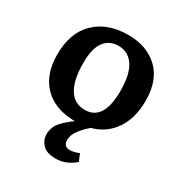

<svg xmlns="http://www.w3.org/2000/svg" viewBox="-177 -653 963 1018"><g transform="rotate(30 304.5 -143.5)"><path d="M308 237Q252 237 227 210Q202 183 202 150Q202 104 231.5 71.5Q261 39 298 14Q292 14 287 14Q282 14 278 13Q167 8 103.5 -60Q40 -128 40 -245Q40 -380 115 -452Q190 -524 316 -524Q430 -524 499.5 -458Q569 -392 569 -267Q569 -160 521 -90Q473 -20 388 3Q354 33 333 61.5Q312 90 312 121Q312 160 351 160Q377 160 406 147L424 191Q404 209 374.5 223Q345 237 308 237ZM313 -64Q427 -64 427 -245Q427 -348 393 -398Q359 -448 300 -448Q244 -448 213 -406.5Q182 -365 182 -276Q182 -173 215 -118.5Q248 -64 313 -64Z"/></g></svg>

Font: Literata SemiBold
Style: Regular
Weight: 600
Designer: Latin by Veronika Burian and Jose Scaglione. Greek by Irene Vlachou. Cyrillic by Vera Evstafieva.
Foundry: TypeTogether
Version: Version 3.103; ttfautohint (v1.8.4.7-5d5b);gftools[0.9.29]